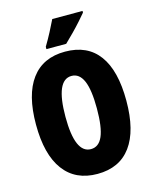

<svg xmlns="http://www.w3.org/2000/svg" viewBox="-135 -1016 891 1115"><g transform="rotate(-15 310.5 -458.5)"><path d="M582 -358Q582 -178 513 -84Q444 10 311 10Q179 10 109 -84.5Q39 -179 39 -359Q39 -538 108.5 -631.5Q178 -725 311 -725Q445 -725 513.5 -632Q582 -539 582 -358ZM216 -358Q216 -139 311 -139Q359 -139 382 -192.5Q405 -246 405 -358Q405 -471 381.5 -525Q358 -579 311 -579Q216 -579 216 -358ZM471 -917Q457 -900 433.5 -873.5Q410 -847 382.5 -819Q355 -791 330 -767H211V-781Q235 -821 254 -857.5Q273 -894 289 -927H471Z"/></g></svg>

Font: Noto Sans Thai Looped ExtraCondensed Black
Style: Regular
Weight: 900
Width: 2
Designer: Sasikarn Vongin, Ben Mitchell
Foundry: The Fontpad Ltd
Version: Version 1.001; ttfautohint (v1.8.4.7-5d5b)